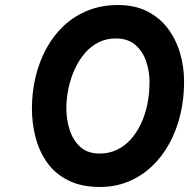

<svg xmlns="http://www.w3.org/2000/svg" viewBox="-20 -732 752 764"><path d="M377.5 12Q304 12 252 -14Q200 -40 168.2 -84.2Q136.5 -128.5 121.8 -184.5Q107 -240.5 107 -300Q107 -366 121.8 -427Q136.5 -488 165 -540Q193.5 -592 235 -630.5Q276.5 -669 330.5 -690.5Q384.5 -712 449.5 -712Q517 -712 566.8 -686.5Q616.5 -661 648.8 -617.5Q681 -574 696.8 -519.5Q712.5 -465 712.5 -406Q712.5 -337 697.2 -274.5Q682 -212 653.2 -159.8Q624.5 -107.5 583.2 -69Q542 -30.5 490.2 -9.2Q438.5 12 377.5 12ZM377 -121Q412.5 -121 443.2 -135Q474 -149 498.2 -175.2Q522.5 -201.5 539.8 -237.2Q557 -273 566 -315.5Q575 -358 575 -406Q575 -447.5 561.8 -487.2Q548.5 -527 519 -553Q489.5 -579 440 -579Q403.5 -579 372.8 -563.8Q342 -548.5 318.2 -521Q294.5 -493.5 278 -458Q261.5 -422.5 252.8 -382Q244 -341.5 244 -300Q244 -257 257 -215.8Q270 -174.5 299 -147.8Q328 -121 377 -121Z"/></svg>

Font: Overpass ExtraBold
Style: Italic
Weight: 800
Italic angle: -10°
Designer: Delve Withrington, Dave Bailey, Thomas Jockin
Foundry: Delve Fonts LLC
Version: Version 4.000